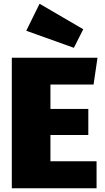

<svg xmlns="http://www.w3.org/2000/svg" viewBox="-20 -1004 560 1024"><path d="M479 -553H249V-423H451V-284H249V-144H495V0H43V-696H500ZM424 -848 374 -749 120 -840 191 -984Z"/></svg>

Font: FiraGO Heavy
Style: Regular
Weight: 900
Designer: bBox Type
Foundry: bBox Type GmbH
Version: Version 1.001